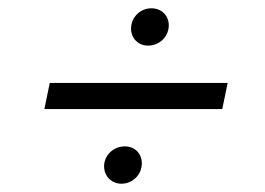

<svg xmlns="http://www.w3.org/2000/svg" viewBox="-20 -527 638 463"><path d="M87 -264H516L529 -327H100ZM273 -84C300 -84 322 -106 322 -133C322 -157 305 -174 281 -174C253 -174 231 -152 231 -126C231 -102 249 -84 273 -84ZM337 -417C365 -417 387 -439 387 -466C387 -490 369 -507 345 -507C318 -507 296 -485 296 -458C296 -435 313 -417 337 -417Z"/></svg>

Font: Uncut Sans Book Italic
Style: Regular
Weight: 350
Italic angle: -11°
Designer: Kasper Nordkvist
Foundry: UNCUT.wtf
Version: Version 1.304;Glyphs 3.2 (3246)